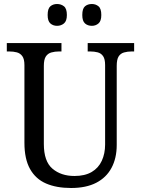

<svg xmlns="http://www.w3.org/2000/svg" viewBox="-20 -929 704 959"><path d="M335 10Q262 10 210 -12.5Q158 -35 130 -85Q102 -135 102 -216V-604Q102 -634 91.5 -648.5Q81 -663 64 -667.5Q47 -672 26 -672H14V-714H287V-672H275Q254 -672 236.5 -667Q219 -662 209 -647Q199 -632 199 -600V-210Q199 -123 242 -86.5Q285 -50 352 -50Q404 -50 438 -70Q472 -90 488.5 -126Q505 -162 505 -207V-604Q505 -634 495 -648.5Q485 -663 468 -667.5Q451 -672 430 -672H418V-714H650V-672H638Q617 -672 599.5 -667Q582 -662 572.5 -647Q563 -632 563 -600V-205Q563 -139 537 -90.5Q511 -42 460.5 -16Q410 10 335 10ZM439 -800Q418 -800 404.5 -812Q391 -824 391 -854Q391 -886 404.5 -897.5Q418 -909 439 -909Q458 -909 472 -897.5Q486 -886 486 -854Q486 -824 472 -812Q458 -800 439 -800ZM265 -800Q245 -800 231.5 -812Q218 -824 218 -854Q218 -886 231.5 -897.5Q245 -909 265 -909Q285 -909 299.5 -897.5Q314 -886 314 -854Q314 -824 299.5 -812Q285 -800 265 -800Z"/></svg>

Font: Noto Serif Thai SemiCondensed
Style: Regular
Weight: 400
Width: 4
Designer: Monotype Design Team
Foundry: Monotype Imaging Inc.
Version: Version 2.002